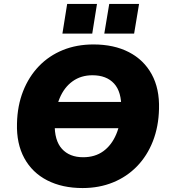

<svg xmlns="http://www.w3.org/2000/svg" viewBox="-20 -941 857 972"><path d="M160 -292 181 -425H684L662 -292ZM398 11Q295 11 219 -28Q143 -67 103 -140.5Q63 -214 66 -316Q68 -406 97 -479.5Q126 -553 177 -606Q228 -659 298 -687.5Q368 -716 453 -716Q557 -716 632.5 -677Q708 -638 748 -565Q788 -492 785 -390Q783 -300 754 -226Q725 -152 673.5 -99Q622 -46 552 -17.5Q482 11 398 11ZM401 -145Q461 -145 503 -175.5Q545 -206 568.5 -261.5Q592 -317 594 -390Q596 -476 557.5 -518Q519 -560 448 -560Q390 -560 347.5 -529.5Q305 -499 282 -444Q259 -389 257 -316Q255 -230 293.5 -187.5Q332 -145 401 -145ZM508 -771 533 -921H684L659 -771ZM296 -771 320 -921H471L447 -771Z"/></svg>

Font: Nunito Sans 11pt Black
Style: Italic
Weight: 900
Italic angle: -9°
Version: Version 3.101;gftools[0.9.27]